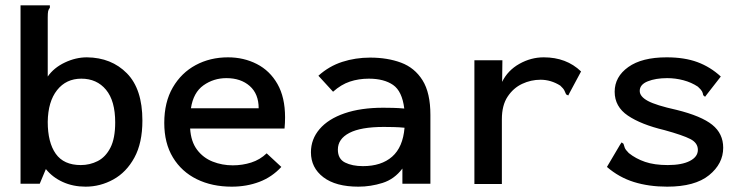

<svg xmlns="http://www.w3.org/2000/svg" viewBox="-20 -689 2790 720"><path d="M301 11Q254 11 215.5 -6.5Q177 -24 152 -55L129 0H57V-669H167V-660Q162 -654 160.5 -647Q159 -640 159 -623V-402Q182 -435 223 -454.5Q264 -474 306 -474Q398 -473 456 -414Q514 -355 514 -237Q514 -153 484 -98Q454 -43 405 -16Q356 11 301 11ZM283 -70Q317 -70 346.5 -85Q376 -100 394 -135Q412 -170 412 -230Q412 -311 377.5 -352.5Q343 -394 285 -394Q228 -394 194 -351Q160 -308 159 -232Q159 -155 189 -112.5Q219 -70 283 -70Z M849 11Q775 11 718 -17Q661 -45 628.5 -98.5Q596 -152 596 -228Q596 -306 628 -361Q660 -416 714 -445Q768 -474 835 -474Q894 -474 943 -449Q992 -424 1020.5 -374Q1049 -324 1049 -249Q1049 -228 1047 -207H693Q696 -158 719 -127.5Q742 -97 777.5 -83Q813 -69 853 -69Q889 -69 922 -79.5Q955 -90 980 -114L1035 -63Q1000 -25 952.5 -7Q905 11 849 11ZM696 -283H950Q950 -337 916.5 -366.5Q883 -396 829 -396Q781 -396 743 -369Q705 -342 696 -283Z M1324 11Q1239 11 1192.5 -24.5Q1146 -60 1146 -118Q1146 -167 1178.5 -205Q1211 -243 1272 -264Q1333 -285 1417 -285Q1433 -285 1453.5 -284.5Q1474 -284 1496 -282Q1488 -347 1454 -370.5Q1420 -394 1363 -394Q1325 -394 1292 -383Q1259 -372 1229 -345L1174 -405Q1214 -441 1263.5 -457Q1313 -473 1368 -473Q1433 -473 1484 -454Q1535 -435 1564.5 -388Q1594 -341 1594 -258V0H1489V-57Q1459 -17 1414.5 -3Q1370 11 1324 11ZM1247 -128Q1247 -93 1274 -79.5Q1301 -66 1341 -66Q1410 -66 1450.5 -101.5Q1491 -137 1497 -210Q1477 -212 1456 -212.5Q1435 -213 1419 -213Q1333 -213 1290 -190.5Q1247 -168 1247 -128Z M1759 -463H1864L1863 -382Q1884 -425 1927.5 -449.5Q1971 -474 2019 -474Q2104 -474 2159 -421L2115 -339L2111 -331L2103 -335Q2100 -342 2096.5 -349.5Q2093 -357 2081 -368Q2046 -390 2007 -390Q1971 -390 1938 -374.5Q1905 -359 1883.5 -326.5Q1862 -294 1862 -242V1H1759Z M2482 11Q2413 11 2357 -6.5Q2301 -24 2256 -63L2305 -146L2311 -155L2318 -150Q2320 -142 2323 -134.5Q2326 -127 2338 -115Q2364 -94 2399 -82Q2434 -70 2484 -70Q2537 -70 2567 -85.5Q2597 -101 2597 -127Q2597 -153 2569 -167.5Q2541 -182 2472 -201Q2384 -222 2334.5 -255.5Q2285 -289 2285 -345Q2285 -401 2336 -437.5Q2387 -474 2480 -474Q2547 -474 2595.5 -456Q2644 -438 2683 -402L2630 -334L2624 -326L2617 -332Q2616 -340 2612.5 -346.5Q2609 -353 2597 -364Q2573 -380 2543 -388Q2513 -396 2482 -396Q2439 -396 2409 -384Q2379 -372 2379 -348Q2379 -327 2409.5 -310.5Q2440 -294 2517 -277Q2610 -254 2651 -221Q2692 -188 2692 -135Q2692 -75 2639 -32Q2586 11 2482 11Z"/></svg>

Font: Inconsolata SemiExpanded SemiBold
Style: Regular
Weight: 600
Width: 6
Monospace: yes
Designer: Raph Levien, Cyreal, Brenton Simpson
Foundry: Raph Levien, Cyreal, Google
Version: Version 3.001; ttfautohint (v1.8.2.53-6de2)